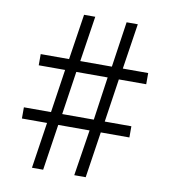

<svg xmlns="http://www.w3.org/2000/svg" viewBox="-74 -696 672 760"><g transform="rotate(10 262.0 -316.0)"><path d="M133 -185 105 0H150L178 -185H304L275 0H321L349 -185H464V-230H357L383 -404H493V-449H391L419 -632H374L347 -449H220L248 -632H203L175 -449H61V-404H167L141 -230H32V-185ZM313 -230H186L212 -404H338Z"/></g></svg>

Font: Noto Sans Devanagari Condensed Light
Style: Regular
Weight: 300
Width: 3
Designer: Jelle Bosma - Monotype Design Team
Foundry: Monotype Imaging Inc.
Version: Version 2.004